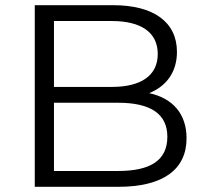

<svg xmlns="http://www.w3.org/2000/svg" viewBox="-20 -720 794 740"><path d="M436 0C609 0 699 -67 699 -187C699 -280 647 -341 555 -361C622 -388 662 -443 662 -520C662 -635 572 -700 416 -700H114V0ZM435 -324C562 -324 625 -280 625 -193C625 -102 560 -61 435 -61H188V-324ZM188 -385V-639H411C524 -639 588 -595 588 -512C588 -429 524 -385 411 -385Z"/></svg>

Font: Malon Grotesk
Style: Regular
Weight: 400
Designer: Julieta Ulanovsky
Foundry: Julieta Ulanovsky
Version: Version 7.200